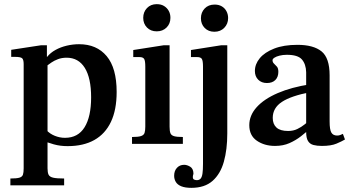

<svg xmlns="http://www.w3.org/2000/svg" viewBox="-20 -693 1688 925"><path d="M30 200V167Q60 167 73.5 163Q87 159 90.5 148.5Q94 138 94 118V-384Q94 -405 87 -412Q80 -419 52 -419H34V-453L178 -475H206V-419H209V118Q209 138 214 148.5Q219 159 236 163Q253 167 289 167V200ZM306 11Q288 11 272 9Q256 7 239.5 2.5Q223 -2 203 -9V-67Q212 -57 222.5 -50Q233 -43 244.5 -38.5Q256 -34 268 -31.5Q280 -29 293 -29Q356 -29 387.5 -80Q419 -131 419 -224Q419 -317 388.5 -366Q358 -415 301 -415Q278 -415 259.5 -408Q241 -401 228 -392Q215 -383 207 -377V-419Q223 -439 247.5 -452.5Q272 -466 301.5 -473Q331 -480 361 -480Q446 -480 494 -422.5Q542 -365 542 -250Q542 -164 514.5 -106Q487 -48 434.5 -18.5Q382 11 306 11Z M616 0V-33Q646 -33 659.5 -37.5Q673 -42 676.5 -53Q680 -64 680 -83V-372Q680 -400 674.5 -409Q669 -418 652 -418H622V-452L769 -475H797V-83Q797 -62 801 -51.5Q805 -41 818.5 -37Q832 -33 861 -33V0ZM735 -542Q706 -542 688 -560.5Q670 -579 670 -607Q670 -635 688 -654Q706 -673 735 -673Q756 -673 770.5 -664Q785 -655 793 -640.5Q801 -626 801 -607Q801 -579 782.5 -560.5Q764 -542 735 -542Z M902 212Q872 212 853.5 204.5Q835 197 827 183.5Q819 170 819 154Q819 130 832.5 115.5Q846 101 867 101Q881 101 896 110Q911 119 912 142Q912 146 911 148.5Q910 151 909.5 153.5Q909 156 909 160Q909 170 916 172.5Q923 175 928 175Q940 175 946.5 167.5Q953 160 955.5 143Q958 126 958 96V-372Q958 -400 952.5 -409Q947 -418 930 -418H900V-452L1046 -475H1075V-50Q1075 27 1058.5 86Q1042 145 1004 178.5Q966 212 902 212ZM1013 -540Q984 -540 966 -558.5Q948 -577 948 -605Q948 -633 966 -652Q984 -671 1014 -671Q1034 -671 1048.5 -662.5Q1063 -654 1071 -639Q1079 -624 1079 -606Q1079 -578 1060.5 -559Q1042 -540 1013 -540Z M1531 10Q1507 10 1490 5.5Q1473 1 1464 -13.5Q1455 -28 1455 -57V-345Q1454 -384 1434.5 -406.5Q1415 -429 1362 -429Q1343 -429 1327 -425Q1311 -421 1302 -415Q1293 -409 1293 -403Q1293 -393 1300 -386.5Q1307 -380 1314 -372Q1321 -364 1321 -347Q1321 -322 1306.5 -307.5Q1292 -293 1266 -293Q1240 -293 1224 -309Q1208 -325 1208 -351Q1208 -384 1231.5 -412.5Q1255 -441 1301 -459Q1347 -477 1413 -477Q1490 -477 1529 -445.5Q1568 -414 1568 -330V-108Q1568 -68 1576.5 -54Q1585 -40 1604 -40Q1613 -40 1619 -42.5Q1625 -45 1632 -48L1642 -21Q1627 -12 1601 -1Q1575 10 1531 10ZM1305 10Q1254 10 1217.5 -15Q1181 -40 1181 -90Q1181 -137 1216.5 -176.5Q1252 -216 1318 -244.5Q1384 -273 1475 -287V-249Q1382 -231 1338 -202Q1294 -173 1294 -125Q1294 -95 1312 -78.5Q1330 -62 1368 -62Q1393 -62 1412.5 -71.5Q1432 -81 1447.5 -93.5Q1463 -106 1474 -115V-74Q1455 -56 1430 -36.5Q1405 -17 1374.5 -3.5Q1344 10 1305 10Z"/></svg>

Font: Frank Ruhl Libre Medium
Style: Regular
Weight: 500
Designer: Yanek Iontef
Foundry: Fontef
Version: Version 6.004